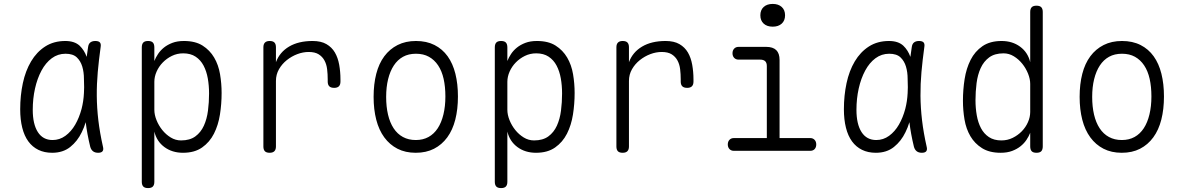

<svg xmlns="http://www.w3.org/2000/svg" viewBox="-20 -769 6040 979"><path d="M246 10Q206 10 175.5 -5Q145 -20 124.5 -48Q104 -76 93.5 -117.5Q83 -159 83 -212Q83 -282 96.5 -345Q110 -408 138.5 -456Q167 -504 210.5 -532Q254 -560 313 -560Q360 -560 386 -536Q410 -513 422 -479Q425 -503 429 -528Q431 -545 440.5 -552.5Q450 -560 466 -560Q483 -560 489.5 -552.5Q496 -545 493 -528Q484 -463 478.5 -402Q473 -341 473.5 -280Q474 -219 481.5 -155.5Q489 -92 505 -21Q509 -6 503 2Q497 10 480.5 10Q464 10 454 2Q444 -6 440 -21Q424 -87 417 -146Q409 -119 397 -95Q375 -49 338 -19.5Q301 10 246 10ZM248 -55Q284 -55 313.5 -76.5Q343 -98 363.5 -133.5Q384 -169 396 -214Q406 -253 408 -294Q408 -309 409 -324Q409 -345 408 -367Q408 -401 399.5 -429.5Q391 -458 371.5 -476.5Q352 -495 314 -495Q275 -495 244 -472Q213 -449 191.5 -409Q170 -369 158.5 -317.5Q147 -266 147 -209Q147 -136 173 -95.5Q199 -55 248 -55Z M735 -560Q752 -560 759.5 -552Q767 -544 767 -527V-458Q774 -476 786 -494Q798 -512 816 -526.5Q834 -541 859 -550.5Q884 -560 918 -560Q976 -560 1013 -536.5Q1050 -513 1072 -475.5Q1094 -438 1102 -390.5Q1110 -343 1110 -295Q1110 -239 1101.5 -185Q1093 -131 1071 -87.5Q1049 -44 1010.5 -17Q972 10 913 10Q858 10 818.5 -19Q779 -48 767 -98V158Q767 174 759.5 182Q752 190 735 190Q718 190 710.5 182Q703 174 703 158V-527Q703 -544 710.5 -552Q718 -560 735 -560ZM914 -497Q883 -497 856.5 -484Q830 -471 810 -450.5Q790 -430 778.5 -404Q767 -378 767 -352V-209Q767 -184 778 -156.5Q789 -129 807.5 -106Q826 -83 850.5 -68Q875 -53 903 -53Q948 -53 976 -73.5Q1004 -94 1019.5 -128Q1035 -162 1040.5 -205Q1046 -248 1046 -292Q1046 -333 1039.5 -369.5Q1033 -406 1018 -434.5Q1003 -463 977.5 -480Q952 -497 914 -497Z M1355 10Q1338 10 1330.5 2Q1323 -6 1323 -22V-528Q1323 -544 1331 -552Q1339 -560 1355 -560Q1372 -560 1379.5 -552Q1387 -544 1387 -528V-452Q1406 -503 1454 -531.5Q1502 -560 1574 -560Q1617 -560 1644.5 -544Q1672 -528 1687.5 -501.5Q1703 -475 1709.5 -439Q1716 -403 1716 -364V-353Q1716 -337 1708 -329Q1700 -321 1684 -321Q1667 -321 1659 -329Q1651 -337 1651 -353V-364Q1651 -391 1648 -416Q1645 -441 1634.5 -460.5Q1624 -480 1605 -492Q1586 -504 1554 -504Q1525 -504 1496 -493Q1467 -482 1442.5 -462.5Q1418 -443 1402.5 -416Q1387 -389 1387 -356V-22Q1387 -6 1379 2Q1371 10 1355 10Z M2100 10Q2047 10 2007 -10.5Q1967 -31 1939.5 -68.5Q1912 -106 1898.5 -158.5Q1885 -211 1885 -275Q1885 -340 1898.5 -392.5Q1912 -445 1939.5 -482Q1967 -519 2007.5 -539.5Q2048 -560 2101 -560Q2155 -560 2195.5 -539.5Q2236 -519 2262.5 -482Q2289 -445 2302 -393Q2315 -341 2315 -277Q2315 -212 2301.5 -159Q2288 -106 2260.5 -68.5Q2233 -31 2193 -10.5Q2153 10 2100 10ZM2100 -55Q2137 -55 2165 -70.5Q2193 -86 2212 -115Q2231 -144 2241 -185.5Q2251 -227 2251 -277Q2251 -327 2242 -367Q2233 -407 2214 -435.5Q2195 -464 2167 -479.5Q2139 -495 2101 -495Q2063 -495 2035 -479.5Q2007 -464 1988 -435Q1969 -406 1959 -365.5Q1949 -325 1949 -275Q1949 -225 1958.5 -184.5Q1968 -144 1987 -115Q2006 -86 2034.5 -70.5Q2063 -55 2100 -55Z M2535 -560Q2552 -560 2559.5 -552Q2567 -544 2567 -527V-458Q2574 -476 2586 -494Q2598 -512 2616 -526.5Q2634 -541 2659 -550.5Q2684 -560 2718 -560Q2776 -560 2813 -536.5Q2850 -513 2872 -475.5Q2894 -438 2902 -390.5Q2910 -343 2910 -295Q2910 -239 2901.5 -185Q2893 -131 2871 -87.5Q2849 -44 2810.5 -17Q2772 10 2713 10Q2658 10 2618.5 -19Q2579 -48 2567 -98V158Q2567 174 2559.5 182Q2552 190 2535 190Q2518 190 2510.5 182Q2503 174 2503 158V-527Q2503 -544 2510.5 -552Q2518 -560 2535 -560ZM2714 -497Q2683 -497 2656.5 -484Q2630 -471 2610 -450.5Q2590 -430 2578.5 -404Q2567 -378 2567 -352V-209Q2567 -184 2578 -156.5Q2589 -129 2607.5 -106Q2626 -83 2650.5 -68Q2675 -53 2703 -53Q2748 -53 2776 -73.5Q2804 -94 2819.5 -128Q2835 -162 2840.5 -205Q2846 -248 2846 -292Q2846 -333 2839.5 -369.5Q2833 -406 2818 -434.5Q2803 -463 2777.5 -480Q2752 -497 2714 -497Z M3155 10Q3138 10 3130.5 2Q3123 -6 3123 -22V-528Q3123 -544 3131 -552Q3139 -560 3155 -560Q3172 -560 3179.5 -552Q3187 -544 3187 -528V-452Q3206 -503 3254 -531.5Q3302 -560 3374 -560Q3417 -560 3444.5 -544Q3472 -528 3487.5 -501.5Q3503 -475 3509.5 -439Q3516 -403 3516 -364V-353Q3516 -337 3508 -329Q3500 -321 3484 -321Q3467 -321 3459 -329Q3451 -337 3451 -353V-364Q3451 -391 3448 -416Q3445 -441 3434.5 -460.5Q3424 -480 3405 -492Q3386 -504 3354 -504Q3325 -504 3296 -493Q3267 -482 3242.5 -462.5Q3218 -443 3202.5 -416Q3187 -389 3187 -356V-22Q3187 -6 3179 2Q3171 10 3155 10Z M4111 -65Q4125 -65 4133.5 -56Q4142 -47 4142 -32.5Q4142 -18 4134 -9Q4126 0 4111 0H3722Q3708 0 3699.5 -9Q3691 -18 3691 -32.5Q3691 -47 3699.5 -56Q3708 -65 3722 -65H3890V-432Q3890 -449 3881.5 -457Q3873 -465 3856 -465H3746Q3732 -465 3723.5 -474Q3715 -483 3715 -497.5Q3715 -512 3723.5 -521Q3732 -530 3746 -530H3887Q3921 -530 3938 -513.5Q3955 -497 3955 -463V-65ZM3920 -633Q3891 -633 3874 -648.5Q3857 -664 3857 -691Q3857 -718 3874 -733.5Q3891 -749 3920 -749Q3949 -749 3966 -733.5Q3983 -718 3983 -691Q3983 -664 3966 -648.5Q3949 -633 3920 -633Z M4446 10Q4406 10 4375.5 -5Q4345 -20 4324.5 -48Q4304 -76 4293.5 -117.5Q4283 -159 4283 -212Q4283 -282 4296.5 -345Q4310 -408 4338.5 -456Q4367 -504 4410.5 -532Q4454 -560 4513 -560Q4560 -560 4586 -536Q4610 -513 4622 -479Q4625 -503 4629 -528Q4631 -545 4640.5 -552.5Q4650 -560 4666 -560Q4683 -560 4689.5 -552.5Q4696 -545 4693 -528Q4684 -463 4678.5 -402Q4673 -341 4673.5 -280Q4674 -219 4681.5 -155.5Q4689 -92 4705 -21Q4709 -6 4703 2Q4697 10 4680.5 10Q4664 10 4654 2Q4644 -6 4640 -21Q4624 -87 4617 -146Q4609 -119 4597 -95Q4575 -49 4538 -19.5Q4501 10 4446 10ZM4448 -55Q4484 -55 4513.5 -76.5Q4543 -98 4563.5 -133.5Q4584 -169 4596 -214Q4606 -253 4608 -294Q4608 -309 4609 -324Q4609 -345 4608 -367Q4608 -401 4599.5 -429.5Q4591 -458 4571.5 -476.5Q4552 -495 4514 -495Q4475 -495 4444 -472Q4413 -449 4391.5 -409Q4370 -369 4358.5 -317.5Q4347 -266 4347 -209Q4347 -136 4373 -95.5Q4399 -55 4448 -55Z M5265 10Q5248 10 5240.5 2Q5233 -6 5233 -23V-92Q5226 -74 5214 -56Q5202 -38 5184 -23.5Q5166 -9 5141 0.5Q5116 10 5082 10Q5025 10 4987.5 -13.5Q4950 -37 4928 -74.5Q4906 -112 4898 -159.5Q4890 -207 4890 -255Q4890 -311 4898.5 -365.5Q4907 -420 4929 -463.5Q4951 -507 4989.5 -533.5Q5028 -560 5087 -560Q5142 -560 5181.5 -531Q5221 -502 5233 -452V-708Q5233 -724 5240.5 -732Q5248 -740 5265 -740Q5282 -740 5289.5 -732Q5297 -724 5297 -708V-23Q5297 -6 5289.5 2Q5282 10 5265 10ZM5086 -53Q5117 -53 5143.5 -66Q5170 -79 5190 -99.5Q5210 -120 5221.5 -146Q5233 -172 5233 -198V-341Q5233 -366 5222 -393.5Q5211 -421 5192.5 -444Q5174 -467 5149.5 -482Q5125 -497 5097 -497Q5052 -497 5024 -476.5Q4996 -456 4980.5 -422Q4965 -388 4959.5 -345Q4954 -302 4954 -258Q4954 -218 4960.5 -181Q4967 -144 4982 -115.5Q4997 -87 5022.5 -70Q5048 -53 5086 -53Z M5700 10Q5647 10 5607 -10.5Q5567 -31 5539.5 -68.5Q5512 -106 5498.5 -158.5Q5485 -211 5485 -275Q5485 -340 5498.5 -392.5Q5512 -445 5539.5 -482Q5567 -519 5607.5 -539.5Q5648 -560 5701 -560Q5755 -560 5795.5 -539.5Q5836 -519 5862.5 -482Q5889 -445 5902 -393Q5915 -341 5915 -277Q5915 -212 5901.5 -159Q5888 -106 5860.5 -68.5Q5833 -31 5793 -10.5Q5753 10 5700 10ZM5700 -55Q5737 -55 5765 -70.5Q5793 -86 5812 -115Q5831 -144 5841 -185.5Q5851 -227 5851 -277Q5851 -327 5842 -367Q5833 -407 5814 -435.5Q5795 -464 5767 -479.5Q5739 -495 5701 -495Q5663 -495 5635 -479.5Q5607 -464 5588 -435Q5569 -406 5559 -365.5Q5549 -325 5549 -275Q5549 -225 5558.5 -184.5Q5568 -144 5587 -115Q5606 -86 5634.5 -70.5Q5663 -55 5700 -55Z"/></svg>

Font: Maple Mono ExtraLight
Style: Regular
Weight: 275
Monospace: yes
Designer: subframe7536
Version: Version 7.000